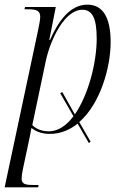

<svg xmlns="http://www.w3.org/2000/svg" viewBox="-31 -566 536 826"><path d="M351 49 359 44 310 -41C400 -119 445 -275 445 -385C445 -490 412 -546 345 -546C272 -546 221 -478 184 -394H181L209 -536H77L74 -526H88C126 -526 142 -521 142 -493C142 -482 138 -461 132 -432L-11 240H133L135 230H118C79 230 62 227 62 202C62 193 64 179 67 164L94 37C98 20 100 7 104 -15C127 1 149 10 184 10C229 10 269 -7 303 -34ZM179 -1C143 -1 119 -16 108 -28L167 -308C187 -397 247 -524 323 -524C366 -524 385 -488 385 -400C385 -298 350 -159 291 -74L237 -170L228 -165L285 -66C255 -26 219 -1 179 -1Z"/></svg>

Font: Noto Serif Display Condensed Light
Style: Italic
Weight: 300
Width: 3
Italic angle: -12°
Designer: Monotype Design Team
Foundry: Monotype Imaging Inc.
Version: Version 2.009